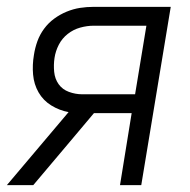

<svg xmlns="http://www.w3.org/2000/svg" viewBox="-34 -540 554 560"><path d="M-14 0 166 -213Q139 -218 115.5 -232.5Q92 -247 78.5 -270.5Q65 -294 62.5 -322.5Q60 -351 65 -380Q68 -400 75 -419.5Q82 -439 94.5 -456Q107 -473 124 -485.5Q141 -498 160.5 -506Q180 -514 199.5 -517Q219 -520 239 -520H464L378 0H316L350 -210H240L171 -128L63 0ZM360 -265 393 -465H239Q220 -465 200 -459.5Q180 -454 163.5 -441Q147 -428 137.5 -409.5Q128 -391 125 -371Q122 -351 124 -330.5Q126 -310 137 -294.5Q148 -279 167 -272Q186 -265 206 -265Z"/></svg>

Font: Iosevka Curly Light
Style: Italic
Weight: 300
Italic angle: -9°
Monospace: yes
Designer: Belleve Invis
Foundry: Belleve Invis
Version: Version 22.1.2; ttfautohint (v1.8.4)